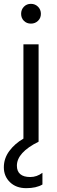

<svg xmlns="http://www.w3.org/2000/svg" viewBox="-45 -738 298 1000"><path d="M176 223Q144 242 91.5 242Q39 242 7 211Q-25 180 -25 133.5Q-25 87 3.5 48.5Q32 10 77 -16V-507H156V0Q43 56 43 125Q43 154 60.5 169Q78 184 112.5 184Q147 184 176 162ZM153 -703Q168 -688 168 -666Q168 -644 153 -629.5Q138 -615 116 -615Q94 -615 79.5 -629.5Q65 -644 65 -666Q65 -688 79.5 -703Q94 -718 116 -718Q138 -718 153 -703Z"/></svg>

Font: Hind Colombo
Style: Regular
Weight: 400
Designer: Jyotish Sonowal, Aditi Pimprikar
Foundry: Indian Type Foundry
Version: Version 1.000;PS 1.0;hotconv 1.0.86;makeotf.lib2.5.63406; tt